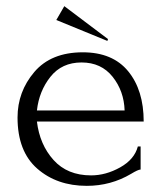

<svg xmlns="http://www.w3.org/2000/svg" viewBox="-20 -597 525 624"><path d="M447 -202H100Q109 -127 154 -77Q199 -27 276 -27Q324 -27 370.5 -53Q417 -79 428 -121H437V-46Q429 -46 406 -32Q340 7 262 7Q165 7 101 -49Q37 -105 37 -215Q37 -299 91.5 -363Q146 -427 249 -427Q346 -427 396.5 -365.5Q447 -304 447 -202ZM100 -238H385Q383 -301 346 -347.5Q309 -394 245 -394Q181 -394 144 -347.5Q107 -301 100 -238ZM331 -470 329 -464 163 -532 189 -577Z"/></svg>

Font: Forum
Style: Regular
Weight: 400
Designer: Denis Masharov
Foundry: Denis Masharov
Version: Version 1.000